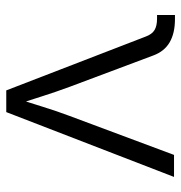

<svg xmlns="http://www.w3.org/2000/svg" viewBox="-3 -576 579 613"><g transform="rotate(90 286.5 -269.5)"><path d="M268.6 0 96.7 -445.3Q89.4 -465.3 75.9 -473.4Q62.5 -481.4 39.6 -481.4H27.8V-538.6H41Q85.9 -538.6 115 -521.7Q144 -504.9 157.2 -469.2L257.3 -202.1Q273.4 -158.7 286.9 -116Q300.3 -73.2 314 -31.7H293.5Q307.6 -73.2 320.8 -116.2Q334 -159.2 350.1 -202.1L474.6 -535.6H544.9L337.9 0Z"/></g></svg>

Font: Inter 20pt Light
Style: Regular
Weight: 300
Version: Version 4.001;git-66647c0bb